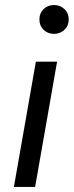

<svg xmlns="http://www.w3.org/2000/svg" viewBox="-20 -740 292 760"><path d="M35 0 122 -496H206L119 0ZM194 -606Q169 -606 152.5 -622Q136 -638 136 -663Q136 -688 152.5 -704Q169 -720 194 -720Q218 -720 235 -704Q252 -688 252 -663Q252 -638 235 -622Q218 -606 194 -606Z"/></svg>

Font: Rethink Sans
Style: Italic
Weight: 400
Italic angle: -10°
Designer: The Rethink Sans project authors (Hans Thiessen). DM Sans designed by Colophon Foundry.
Foundry: Rethink Communications LLC
Version: Version 1.001